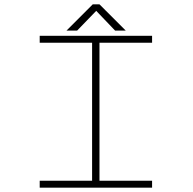

<svg xmlns="http://www.w3.org/2000/svg" viewBox="-20 -865 890 885"><path d="M559.5 -724H510.5L423.5 -815L335.5 -724H286.5L407.5 -845H438.5ZM681 -668H438.5V-32H681V0H163V-32H404.5V-668H163V-700H681Z"/></svg>

Font: League Mono Wide Thin
Style: Regular
Weight: 100
Width: 8
Designer: Tyler Finck
Foundry: The League of Moveable Type / Tyler Finck
Version: Version 2.210